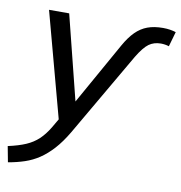

<svg xmlns="http://www.w3.org/2000/svg" viewBox="-113 -588 840 891"><g transform="rotate(10 307.0 -142.5)"><path d="M-17 227 -31 153Q19 142 52.5 127.5Q86 113 110.5 90Q135 67 156 32L191 -28L186 10L48 -503H143L251 -72H224L407 -398Q430 -439 455 -464Q480 -489 511 -500.5Q542 -512 584 -512Q602 -512 617.5 -509.5Q633 -507 645 -503L625 -433Q616 -436 606 -437.5Q596 -439 587 -439Q554 -439 530.5 -422Q507 -405 478 -357L248 39Q219 88 189 121Q159 154 127.5 175Q96 196 60 208Q24 220 -17 227Z"/></g></svg>

Font: Mulish ExtraLight Medium
Style: Italic
Weight: 500
Italic angle: -9°
Version: Version 3.603